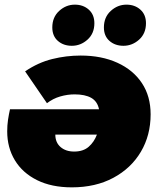

<svg xmlns="http://www.w3.org/2000/svg" viewBox="-20 -796 688 826"><path d="M327 -557Q417 -557 485 -526Q553 -495 590.5 -438.5Q628 -382 628 -304Q628 -214 586 -143Q544 -72 467.5 -31Q391 10 289 10Q202 10 139.5 -21Q77 -52 44 -106.5Q11 -161 11 -231Q11 -257 14.5 -280.5Q18 -304 23 -326H406Q399 -360 372.5 -375Q346 -390 301 -390Q270 -390 239 -381Q208 -372 182 -352L88 -489Q144 -527 204.5 -542Q265 -557 327 -557ZM397 -217H218Q218 -183 240.5 -163.5Q263 -144 299 -144Q338 -144 361.5 -164.5Q385 -185 397 -217ZM289 -599Q253 -599 229 -620Q205 -641 205 -678Q205 -722 234.5 -749Q264 -776 302 -776Q338 -776 362 -754.5Q386 -733 386 -696Q386 -652 356.5 -625.5Q327 -599 289 -599ZM511 -599Q475 -599 451 -620Q427 -641 427 -678Q427 -722 456.5 -749Q486 -776 524 -776Q560 -776 584 -754.5Q608 -733 608 -696Q608 -652 578.5 -625.5Q549 -599 511 -599Z"/></svg>

Font: Montserrat Black
Style: Italic
Weight: 900
Italic angle: -11.3°
Designer: Julieta Ulanovsky
Foundry: Julieta Ulanovsky
Version: Version 9.000; ttfautohint (v1.8.4.7-5d5b)